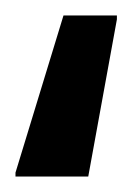

<svg xmlns="http://www.w3.org/2000/svg" viewBox="-20 -38 171 248"><path d="M0 190V185L62 -18H131V-13L94 190Z"/></svg>

Font: Saira Ultra Condensed ExtraBold
Style: Regular
Weight: 800
Width: 1
Designer: Hector Gatti with collaboration of the Omnibus-Type team
Foundry: Omnibus-Type
Version: Version 1.001; ttfautohint (v1.8)